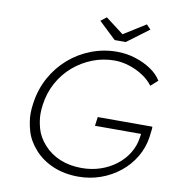

<svg xmlns="http://www.w3.org/2000/svg" viewBox="-95 -965 959 1058"><g transform="rotate(10 384.5 -436.0)"><path d="M414 10Q336 10 273 -16.5Q210 -43 167.5 -90.5Q125 -138 110 -190.5Q95 -243 95 -288Q95 -316 100 -347Q111 -425 147 -490.5Q183 -556 238 -604Q293 -652 362 -678.5Q431 -705 506 -705Q559 -705 608.5 -689.5Q658 -674 697.5 -647.5Q737 -621 757 -587L718 -552Q696 -582 661 -605Q626 -628 584 -641.5Q542 -655 501 -655Q437 -655 378 -632Q319 -609 271.5 -568Q224 -527 193 -470.5Q162 -414 153 -347Q149 -321 149 -296Q149 -258 161.5 -213Q174 -168 211 -126.5Q248 -85 302 -62.5Q356 -40 423 -40Q479 -40 528 -56.5Q577 -73 616 -103Q655 -133 679.5 -173Q704 -213 711 -260L714 -282H456L463 -332H768Q769 -330 769 -326Q769 -322 768 -314Q767 -306 765.5 -294Q764 -282 763 -273Q754 -212 723 -160Q692 -108 644.5 -70Q597 -32 538 -11Q479 10 414 10ZM481 -766 385 -857 417 -882 518 -805 641 -882 665 -857 543 -766Z"/></g></svg>

Font: Lexend ExtLt
Style: Italic
Weight: 250
Italic angle: -8.13011°
Designer: Bonnie Shaver-Troup, Thomas Jockin
Foundry: Lexend
Version: Version 1.007